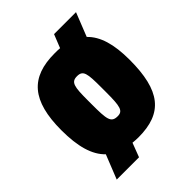

<svg xmlns="http://www.w3.org/2000/svg" viewBox="-183 -645 810 810"><g transform="rotate(-45 222.5 -239.5)"><path d="M226 -491C83 -491 17 -418 17 -241C17 -144 36 -77 78 -37L35 71H168L192 8C203 9 214 10 226 10C371 10 431 -64 431 -248C431 -341 412 -405 371 -444L413 -550H282L258 -490C248 -491 237 -491 226 -491ZM225 -356C261 -356 264 -333 264 -251V-222C264 -137 259 -115 227 -115C188 -115 185 -138 185 -228V-252C185 -333 189 -356 225 -356Z"/></g></svg>

Font: Passion One
Style: Regular
Weight: 400
Designer: Alejandro Lo Celso
Foundry: Fontstage
Version: Version 1.001